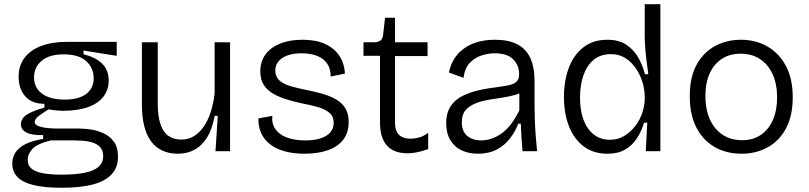

<svg xmlns="http://www.w3.org/2000/svg" viewBox="-20 -715 3825 908"><path d="M271 173Q191 173 139.5 160.5Q88 148 63 122.5Q38 97 38 59Q38 13 74 -16.5Q110 -46 184 -58V-76Q130 -75 104.5 -88.5Q79 -102 79 -127Q79 -154 105.5 -172Q132 -190 190 -206V-224Q130 -224 99 -260Q68 -296 68 -352Q68 -404 95.5 -441Q123 -478 174.5 -497.5Q226 -517 296 -517H532V-451L375 -476V-458Q431 -445 462.5 -414.5Q494 -384 494 -334Q494 -291 469.5 -258.5Q445 -226 396.5 -208.5Q348 -191 277 -191Q263 -191 247.5 -192.5Q232 -194 210 -198Q180 -180 162 -165.5Q144 -151 144 -138Q144 -126 161.5 -119Q179 -112 204.5 -109.5Q230 -107 251 -107H357Q377 -107 407 -103Q437 -99 467 -86Q497 -73 517.5 -46.5Q538 -20 538 26Q538 79 506 111.5Q474 144 415 158.5Q356 173 271 173ZM269 111Q337 111 381 102Q425 93 446.5 73.5Q468 54 468 24Q468 -4 453 -19.5Q438 -35 416 -41.5Q394 -48 371.5 -49.5Q349 -51 333 -51H220Q156 -35 133.5 -11Q111 13 111 40Q111 70 132.5 85Q154 100 190.5 105.5Q227 111 269 111ZM285 -244Q353 -244 388 -271Q423 -298 423 -345Q423 -394 387.5 -426Q352 -458 281 -458Q213 -458 177 -427.5Q141 -397 141 -349Q141 -317 157.5 -293.5Q174 -270 206 -257Q238 -244 285 -244Z M822 12Q738 12 694.5 -46.5Q651 -105 651 -222V-515H726V-227Q726 -140 753 -97.5Q780 -55 839 -55Q871 -55 897 -71Q923 -87 943 -115.5Q963 -144 976 -184Q989 -224 995 -272V-515H1068V-217V0H999L1010 -167H995Q984 -105 959.5 -65.5Q935 -26 900 -7Q865 12 822 12Z M1420 12Q1366 12 1324.5 0Q1283 -12 1255.5 -34Q1228 -56 1214.5 -87Q1201 -118 1202 -155L1268 -167Q1264 -130 1282.5 -104Q1301 -78 1337 -64.5Q1373 -51 1424 -51Q1488 -51 1523 -73Q1558 -95 1558 -134Q1558 -164 1538.5 -181Q1519 -198 1485.5 -208Q1452 -218 1408 -226Q1372 -234 1337 -244.5Q1302 -255 1273.5 -271Q1245 -287 1228 -312.5Q1211 -338 1211 -377Q1211 -424 1235 -457Q1259 -490 1304 -508.5Q1349 -527 1411 -527Q1474 -527 1517.5 -507Q1561 -487 1585 -451Q1609 -415 1611 -367L1544 -353Q1544 -390 1527 -414.5Q1510 -439 1479 -451Q1448 -463 1406 -463Q1349 -463 1315.5 -441Q1282 -419 1282 -381Q1282 -352 1301.5 -334.5Q1321 -317 1354 -307.5Q1387 -298 1427 -290Q1467 -282 1503 -272Q1539 -262 1567.5 -246Q1596 -230 1612.5 -204Q1629 -178 1629 -138Q1629 -87 1602.5 -53.5Q1576 -20 1529 -4Q1482 12 1420 12Z M1909 10Q1842 10 1809.5 -27Q1777 -64 1777 -137V-451H1699V-515H1746Q1769 -515 1779.5 -523.5Q1790 -532 1792 -552L1801 -631H1848V-515H2002V-450H1848V-137Q1848 -96 1867 -77.5Q1886 -59 1921 -59Q1940 -59 1961 -64.5Q1982 -70 2005 -87V-10Q1977 0 1953 5Q1929 10 1909 10Z M2240 12Q2198 12 2164 -3.5Q2130 -19 2110 -52Q2090 -85 2090 -134Q2090 -169 2102.5 -197Q2115 -225 2142 -245.5Q2169 -266 2214 -280Q2259 -294 2324 -302Q2364 -307 2388 -312.5Q2412 -318 2423.5 -329.5Q2435 -341 2435 -365Q2435 -406 2407 -434.5Q2379 -463 2319 -463Q2290 -463 2258 -453Q2226 -443 2202 -418Q2178 -393 2172 -347L2103 -372Q2110 -407 2127 -435Q2144 -463 2172 -484Q2200 -505 2237.5 -516Q2275 -527 2321 -527Q2384 -527 2425.5 -506Q2467 -485 2487.5 -441.5Q2508 -398 2508 -330V-207Q2508 -177 2509.5 -140.5Q2511 -104 2514 -67.5Q2517 -31 2520 0H2451Q2448 -34 2446 -66Q2444 -98 2443 -130H2431Q2417 -93 2392 -60.5Q2367 -28 2329.5 -8Q2292 12 2240 12ZM2256 -51Q2278 -51 2302 -58.5Q2326 -66 2350 -82.5Q2374 -99 2395.5 -126.5Q2417 -154 2436 -193V-298L2464 -293Q2448 -276 2420.5 -267.5Q2393 -259 2359 -254Q2325 -249 2290.5 -243Q2256 -237 2227.5 -225.5Q2199 -214 2181.5 -193.5Q2164 -173 2164 -137Q2164 -94 2189.5 -72.5Q2215 -51 2256 -51Z M2853 12Q2786 12 2740 -23Q2694 -58 2670.5 -118.5Q2647 -179 2647 -257Q2647 -334 2670.5 -395.5Q2694 -457 2740 -492Q2786 -527 2852 -527Q2908 -527 2943.5 -502.5Q2979 -478 2999.5 -441Q3020 -404 3030 -364H3046Q3042 -392 3038 -424Q3034 -456 3031.5 -487.5Q3029 -519 3029 -544V-695H3103V-255V0H3034L3041 -135H3026Q3014 -95 2992.5 -61.5Q2971 -28 2937 -8Q2903 12 2853 12ZM2864 -54Q2902 -54 2932.5 -72.5Q2963 -91 2985 -120Q3007 -149 3018 -183Q3029 -217 3029 -249V-259Q3029 -280 3023.5 -306.5Q3018 -333 3005.5 -359.5Q2993 -386 2973.5 -409Q2954 -432 2928 -445.5Q2902 -459 2868 -459Q2820 -459 2787.5 -432Q2755 -405 2739 -358.5Q2723 -312 2723 -253Q2723 -193 2739.5 -148.5Q2756 -104 2788 -79Q2820 -54 2864 -54Z M3487 12Q3414 12 3358.5 -20.5Q3303 -53 3272.5 -113.5Q3242 -174 3242 -260Q3242 -350 3274.5 -409Q3307 -468 3362 -497.5Q3417 -527 3484 -527Q3553 -527 3608.5 -495.5Q3664 -464 3696.5 -403.5Q3729 -343 3729 -255Q3729 -167 3697 -107.5Q3665 -48 3610 -18Q3555 12 3487 12ZM3490 -52Q3541 -52 3578 -77Q3615 -102 3635 -147.5Q3655 -193 3655 -254Q3655 -317 3634 -363.5Q3613 -410 3574.5 -435.5Q3536 -461 3482 -461Q3432 -461 3395 -437.5Q3358 -414 3337 -369.5Q3316 -325 3316 -262Q3316 -165 3363 -108.5Q3410 -52 3490 -52Z"/></svg>

Font: Bricolage Grotesque 96pt ExtraBold Light
Style: Regular
Weight: 300
Version: Version 1.001;gftools[0.9.33.dev8+g029e19f]